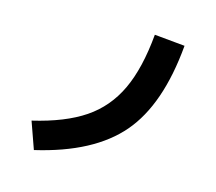

<svg xmlns="http://www.w3.org/2000/svg" viewBox="-112 -897 1225 1090"><g transform="rotate(15 500.0 -352.0)"><path d="M118 -105Q305 -149 417.5 -225Q530 -301 590 -428.5Q650 -556 668 -757L847 -740Q816 -386 661 -205Q506 -24 174 53Z"/></g></svg>

Font: Mplus 1p ExtraBold
Style: Regular
Weight: 800
Version: Version 1.061